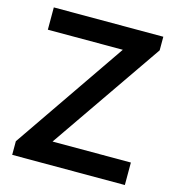

<svg xmlns="http://www.w3.org/2000/svg" viewBox="-111 -845 866 940"><g transform="rotate(15 322.5 -375.0)"><path d="M607 -114V0H36V-69L426 -637H46V-750H601V-681L210 -114Z"/></g></svg>

Font: Oakes Grotesk
Style: Bold
Weight: 600
Designer: Samuel Oakes
Foundry: Samuel Oakes
Version: Version 1.000;PS 001.000;hotconv 1.0.88;makeotf.lib2.5.64775